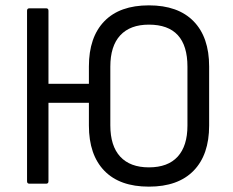

<svg xmlns="http://www.w3.org/2000/svg" viewBox="-20 -686 870 717"><path d="M90 0Q81 0 81 -9V-646Q81 -655 90 -655H152Q161 -655 161 -646V-373H312V-438Q312 -547 369.5 -606.5Q427 -666 536 -666Q645 -666 703 -606.5Q761 -547 761 -438V-217Q761 -108 703 -48.5Q645 11 536 11Q427 11 369.5 -48.5Q312 -108 312 -217V-302H161V-9Q161 0 152 0ZM536 -61Q607 -61 643.5 -101Q680 -141 680 -217V-437Q680 -594 536 -594Q466 -594 429 -554Q392 -514 392 -437V-218Q392 -141 429 -101Q466 -61 536 -61Z"/></svg>

Font: Sofia Sans Semi Condensed
Style: Regular
Weight: 400
Designer: Botio Nikoltchev, Ani Petrova
Foundry: lettersoup
Version: Version 4.100; ttfautohint (v1.8.4.7-5d5b)